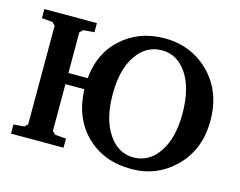

<svg xmlns="http://www.w3.org/2000/svg" viewBox="-97 -835 1247 999"><g transform="rotate(15 526.0 -335.0)"><path d="M30 0V-49L88 -54L104 -70V-601L88 -617L30 -622V-671H313V-622L253 -617L237 -601V-382H341Q353 -518 442 -599Q536 -686 676 -686Q804 -686 896 -608Q1015 -506 1015 -333Q1015 -171 908 -72Q814 16 683 16Q532 16 438 -76.5Q344 -169 339 -322H237V-70L253 -54L313 -49V0ZM488 -337Q488 -202 541 -123.5Q594 -45 676 -45Q760 -45 812.5 -122Q865 -199 865 -330Q865 -466 813 -544Q761 -622 678 -622Q593 -622 540.5 -545.5Q488 -469 488 -337Z"/></g></svg>

Font: Khartiya
Style: Bold
Weight: 700
Version: Version 1.0.2